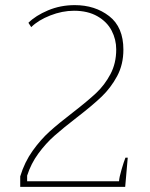

<svg xmlns="http://www.w3.org/2000/svg" viewBox="-20 -730 585 750"><path d="M59 -41Q76 -97 107.5 -141Q139 -185 174 -216.5Q209 -248 265 -291Q323 -336 356 -367Q389 -398 411.5 -440.5Q434 -483 434 -537Q434 -576 416 -610.5Q398 -645 360.5 -666.5Q323 -688 269 -688Q223 -688 176 -669.5Q129 -651 102 -624L91 -641Q119 -669 167.5 -689.5Q216 -710 272 -710Q351 -710 406.5 -667Q462 -624 462 -536Q462 -478 437.5 -432.5Q413 -387 377 -352.5Q341 -318 280 -271Q227 -230 193 -200Q159 -170 130 -130.5Q101 -91 86 -44V-22H445Q446 -38 455 -68.5Q464 -99 470 -114H479L469 0H59Z"/></svg>

Font: Trirong Thin
Style: Regular
Weight: 250
Designer: Katatrad Team
Foundry: CadsonDemak
Version: Version 1.001